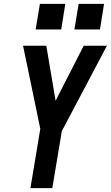

<svg xmlns="http://www.w3.org/2000/svg" viewBox="-20 -971 572 991"><path d="M137 0 188 -306 119 -639 99 -735H219L267 -451L412 -735H532L299 -294L250 0ZM496 -819H364L386 -951H517ZM296 -819H164L186 -951H317Z"/></svg>

Font: Iosevka SS04
Style: Bold Italic
Weight: 700
Italic angle: -9°
Monospace: yes
Designer: Belleve Invis
Foundry: Belleve Invis
Version: Version 19.0.0; ttfautohint (v1.8.4)